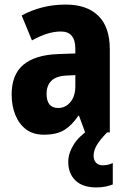

<svg xmlns="http://www.w3.org/2000/svg" viewBox="-20 -580 560 841"><path d="M268 -560Q360 -560 410.5 -511Q461 -462 461 -363V0H353L326 -73H323Q295 -31 261.5 -10.5Q228 10 172 10Q125 10 94 -13.5Q63 -37 47 -77Q31 -117 31 -166Q31 -253 82 -296Q133 -339 232 -343L310 -346V-366Q310 -442 247 -442Q218 -442 187 -432.5Q156 -423 120 -403L75 -512Q116 -535 165 -547.5Q214 -560 268 -560ZM271 -249Q226 -247 205 -226Q184 -205 184 -169Q184 -107 235 -107Q267 -107 288.5 -133Q310 -159 310 -203V-251ZM390 102Q390 121 400.5 132.5Q411 144 430 144Q444 144 455 141Q466 138 474 134V228Q461 233 443 237Q425 241 402 241Q342 241 310.5 210.5Q279 180 279 129Q279 91 303 53Q327 15 375 -16L449 0Q417 33 403.5 56.5Q390 80 390 102Z"/></svg>

Font: Noto Sans Kannada Condensed ExtraBold
Style: Regular
Weight: 800
Width: 3
Designer: Jelle Bosma - Monotype Design Team
Foundry: Monotype Imaging Inc.
Version: Version 2.005; ttfautohint (v1.8.4.7-5d5b)